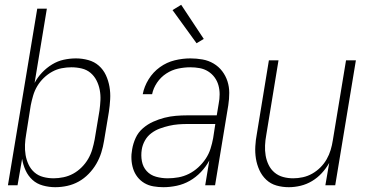

<svg xmlns="http://www.w3.org/2000/svg" viewBox="-20 -771 1540 799"><path d="M210 8Q184 8 158.5 1Q133 -6 115 -22.5Q97 -39 86.5 -62Q76 -85 72 -110L53 0H13L135 -735H175L124 -426Q136 -449 155 -469Q174 -489 197 -503Q220 -517 245.5 -522.5Q271 -528 296 -528Q322 -528 347.5 -521Q373 -514 391.5 -497.5Q410 -481 420.5 -458.5Q431 -436 435.5 -410.5Q440 -385 438.5 -358Q437 -331 433 -305L413 -185Q409 -160 401.5 -136Q394 -112 381 -89.5Q368 -67 349 -47.5Q330 -28 307.5 -15.5Q285 -3 260 2.5Q235 8 210 8ZM203 -29Q223 -29 244.5 -33.5Q266 -38 285 -48.5Q304 -59 320 -75Q336 -91 347 -110Q358 -129 364 -149.5Q370 -170 374 -191L394 -311Q397 -333 398 -354.5Q399 -376 395 -397Q391 -418 381.5 -436.5Q372 -455 356.5 -468Q341 -481 320 -486Q299 -491 277 -491Q257 -491 236.5 -487Q216 -483 197 -472.5Q178 -462 162 -446.5Q146 -431 135 -412.5Q124 -394 118 -373.5Q112 -353 108 -333L89 -213Q85 -191 84 -169Q83 -147 86.5 -126Q90 -105 99 -86Q108 -67 123.5 -53.5Q139 -40 160 -34.5Q181 -29 203 -29Z M660 8Q639 8 618.5 4.5Q598 1 581 -9Q564 -19 552 -34.5Q540 -50 534 -69Q528 -88 527 -108.5Q526 -129 530 -150Q534 -174 544.5 -197Q555 -220 574.5 -237Q594 -254 617.5 -264.5Q641 -275 664.5 -281Q688 -287 712 -289Q736 -291 760 -291H882L890 -339Q894 -359 894 -378.5Q894 -398 889 -416Q884 -434 873 -449Q862 -464 846 -474Q830 -484 811 -487.5Q792 -491 772 -491Q747 -491 721 -485.5Q695 -480 672 -465Q649 -450 633.5 -427Q618 -404 613 -379H574Q580 -411 598.5 -441Q617 -471 645.5 -491.5Q674 -512 707 -520Q740 -528 772 -528Q798 -528 823 -523.5Q848 -519 869 -506.5Q890 -494 904.5 -475Q919 -456 926.5 -433Q934 -410 934 -384.5Q934 -359 930 -333L875 0H834L851 -103Q837 -77 816 -55Q795 -33 769.5 -18.5Q744 -4 715.5 2Q687 8 660 8ZM678 -29Q700 -29 722.5 -33Q745 -37 766 -47.5Q787 -58 805 -74.5Q823 -91 836 -110.5Q849 -130 856 -152Q863 -174 867 -196L876 -255H760Q741 -255 722 -253.5Q703 -252 683.5 -247.5Q664 -243 645 -236Q626 -229 609.5 -216.5Q593 -204 583 -186Q573 -168 570 -149Q566 -124 570.5 -100Q575 -76 590.5 -59Q606 -42 629.5 -35.5Q653 -29 678 -29ZM798 -591 698 -729 734 -751 828 -609Z M1182 8Q1155 8 1130.5 1Q1106 -6 1088 -23Q1070 -40 1059.5 -63Q1049 -86 1045 -111Q1041 -136 1042.5 -162.5Q1044 -189 1049 -215L1099 -520H1139L1088 -209Q1084 -188 1083 -166Q1082 -144 1085.5 -123.5Q1089 -103 1098 -84.5Q1107 -66 1122.5 -53Q1138 -40 1158 -34.5Q1178 -29 1200 -29Q1220 -29 1240.5 -33.5Q1261 -38 1279.5 -48.5Q1298 -59 1313.5 -74.5Q1329 -90 1339.5 -108.5Q1350 -127 1356 -147Q1362 -167 1365 -187L1420 -520H1461L1375 0H1334L1350 -93Q1337 -70 1319 -50.5Q1301 -31 1278.5 -17.5Q1256 -4 1231 2Q1206 8 1182 8Z"/></svg>

Font: Iosevka SS04 Extralight
Style: Italic
Weight: 200
Italic angle: -9°
Monospace: yes
Designer: Belleve Invis
Foundry: Belleve Invis
Version: Version 19.0.0; ttfautohint (v1.8.4)